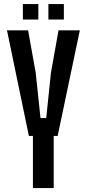

<svg xmlns="http://www.w3.org/2000/svg" viewBox="-20 -954 440 974"><path d="M147 0V-264.5H126.5L15.5 -800H122.5L161 -586L185.5 -355H214.5L238.5 -586L277 -800H385L272.5 -264.5H252.5V0ZM225.5 -855V-933.5H304V-855ZM96 -855V-933.5H174.5V-855Z"/></svg>

Font: Big Shoulders Medium
Style: Regular
Weight: 500
Designer: Patric King
Foundry: XO Type Co
Version: Version 2.002